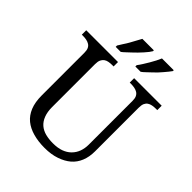

<svg xmlns="http://www.w3.org/2000/svg" viewBox="-239 -997 1143 1143"><g transform="rotate(45 332.5 -425.5)"><path d="M334.5 9.8Q280.8 9.8 237.3 -2.4Q193.8 -14.6 164.1 -38.8Q134.3 -63 117.9 -102.8Q101.6 -142.6 101.6 -200.2V-559.6Q101.6 -580.1 95.7 -592.5Q89.8 -605 78.6 -611.8Q67.4 -618.7 53.7 -621.3Q40 -624 24.4 -624H14.6V-661.1H282.2V-624H270.5Q254.4 -624 240.5 -621.3Q226.6 -618.7 216.6 -611.3Q206.5 -604 200.4 -591.1Q194.3 -578.1 194.3 -555.2V-194.3Q194.3 -153.8 205.6 -124.5Q216.8 -95.2 237.5 -77.4Q258.3 -59.6 287.1 -52.2Q315.9 -44.9 349.6 -44.9Q390.1 -44.9 418.9 -55.4Q447.8 -65.9 467.5 -85.7Q487.3 -105.5 497.1 -132.1Q506.8 -158.7 506.8 -189.9V-559.6Q506.8 -580.1 500.7 -592.5Q494.6 -605 483.6 -611.8Q472.7 -618.7 458.5 -621.3Q444.3 -624 429.7 -624H418V-661.1H649.9V-624H638.2Q623 -624 608.4 -621.3Q593.8 -618.7 583.3 -611.3Q572.8 -604 567.1 -591.1Q561.5 -578.1 561.5 -555.2V-188Q561.5 -141.6 546.6 -105Q531.7 -68.4 503.2 -43.9Q474.6 -19.5 432.1 -4.9Q389.6 9.8 334.5 9.8ZM208.5 -715.3V-726.6Q216.3 -740.7 228 -757.8Q239.7 -774.9 249.8 -793Q259.8 -811 269.5 -829.1Q279.3 -847.2 287.1 -861.3H383.8V-854Q379.4 -846.2 371.1 -835.2Q362.8 -824.2 350.6 -810.8Q338.4 -797.4 325.9 -784.4Q313.5 -771.5 300 -759.3Q286.6 -747.1 273.9 -734.9Q261.2 -722.7 251 -715.3ZM374 -715.3V-726.6Q384.8 -740.7 395.5 -757.8Q406.2 -774.9 417 -793Q427.7 -811 437 -829.1Q446.3 -847.2 452.1 -861.3H551.3V-854Q546.4 -846.2 537.1 -835.2Q527.8 -824.2 516.8 -810.8Q505.9 -797.4 493.4 -784.4Q481 -771.5 467.5 -759.3Q454.1 -747.1 441.7 -734.9Q429.2 -722.7 418.5 -715.3Z"/></g></svg>

Font: MUA Office
Style: Regular
Weight: 400
Designer: Khon Soe Zaw Thu
Foundry: Myanmar Unicode
Version: Version 2.10 June 24, 2017